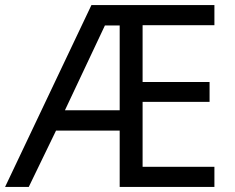

<svg xmlns="http://www.w3.org/2000/svg" viewBox="-21 -734 922 754"><path d="M821 0H449V-221H199L92 0H-1L338 -714H821V-635H539V-412H802V-334H539V-79H821ZM234 -301H449V-634H391Z"/></svg>

Font: Noto Sans Gunjala Gondi Semibold
Style: Regular
Weight: 600
Designer: Ek Type
Foundry: Ek Type
Version: Version 1.004; ttfautohint (v1.8.4.7-5d5b)